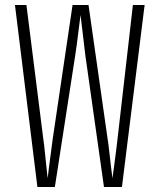

<svg xmlns="http://www.w3.org/2000/svg" viewBox="-20 -750 640 770"><path d="M130 0 40 -730H86L154 -190Q157 -172 159.5 -144Q162 -116 165.5 -87Q169 -58 171 -35Q174 -58 177.5 -87Q181 -116 185 -144Q189 -172 191 -190L271 -730H335L412 -190Q415 -172 418 -144Q421 -116 424.5 -87Q428 -58 431 -35Q434 -58 438 -87Q442 -116 445.5 -144Q449 -172 451 -190L513 -730H560L469 0H397L322 -530Q317 -568 312 -614.5Q307 -661 303 -690Q299 -662 293.5 -615.5Q288 -569 282 -530L200 0Z"/></svg>

Font: JetBrains Mono NL Thin
Style: Regular
Weight: 100
Monospace: yes
Designer: Philipp Nurullin, Konstantin Bulenkov
Foundry: JetBrains
Version: Version 2.305; ttfautohint (v1.8.4.7-5d5b)